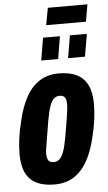

<svg xmlns="http://www.w3.org/2000/svg" viewBox="-59 -910 540 961"><g transform="rotate(-5 210.5 -430.0)"><path d="M176 12Q122 12 86 -5.5Q50 -23 32 -60Q14 -97 14 -155Q14 -191 19.5 -232.5Q25 -274 36 -316Q52 -388 79.5 -438Q107 -488 148 -514Q189 -540 244 -540Q299 -540 335 -522Q371 -504 389 -467Q407 -430 407 -372Q407 -335 401.5 -293.5Q396 -252 385 -209Q369 -138 341 -88.5Q313 -39 272.5 -13.5Q232 12 176 12ZM181 -100Q198 -100 210 -110.5Q222 -121 231.5 -146.5Q241 -172 249 -217Q260 -279 265 -311Q270 -343 271.5 -357.5Q273 -372 273 -380Q273 -398 269.5 -408.5Q266 -419 258.5 -423.5Q251 -428 239 -428Q222 -428 210 -417Q198 -406 189 -380.5Q180 -355 172 -309Q162 -247 156.5 -215Q151 -183 149 -168.5Q147 -154 147 -145Q147 -129 151 -118.5Q155 -108 162.5 -104Q170 -100 181 -100ZM163 -612 182 -725H267L248 -612ZM298 -612 317 -725H402L383 -612ZM203 -786 219 -872H418L403 -786Z"/></g></svg>

Font: Archivo ExtraCondensed ExtraBold
Style: Italic
Weight: 800
Width: 2
Italic angle: -10°
Designer: Hector Gatti
Foundry: Omnibus-Type
Version: Version 2.001